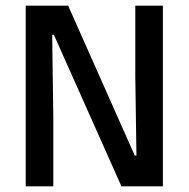

<svg xmlns="http://www.w3.org/2000/svg" viewBox="-20 -659 667 679"><path d="M221 -639 456.5 -109H462.5L458.5 -385V-639H556V0H409.5L170.5 -536H164.5L168.5 -248.5V0H71V-639Z"/></svg>

Font: Anek Gurmukhi Medium
Style: Regular
Weight: 500
Designer: Sarang Kulkarni (Gurmukhi), Yesha Goshar (Latin)
Foundry: Ek Type
Version: Version 1.003